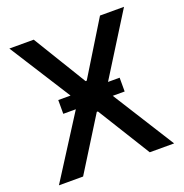

<svg xmlns="http://www.w3.org/2000/svg" viewBox="-127 -820 892 933"><g transform="rotate(-20 318.5 -353.5)"><path d="M315.4 -431.6H321.3L490.2 -707H614.3L416.5 -390.6H476.6V-319.3H415L616.2 0H490.2L321.3 -272.5H315.4L145.5 0H20.5L224.1 -319.3H159.2V-390.6H222.7L21.5 -707H147.5Z"/></g></svg>

Font: Pretendard Std Medium
Style: Regular
Weight: 500
Designer: Base glyphs from Inter by Rasmus Andersson; Hangeul glyphs from Noto Sans CJK(Source Han Sans) by Jang Soo-young and Kan
Foundry: Kil Hyung-jin
Version: Version 1.309